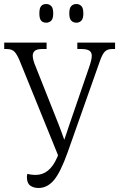

<svg xmlns="http://www.w3.org/2000/svg" viewBox="-20 -926 593 956"><path d="M172 10Q147 10 130.5 -2Q114 -14 114 -44Q114 -52 116 -60Q137 -55 157 -55Q227 -55 264 -141L269 -153L79 -621Q66 -653 53 -667.5Q40 -682 13 -682H1V-714H212V-682H191Q164 -682 153.5 -673Q143 -664 143 -649Q143 -638 147 -623.5Q151 -609 157 -596L274 -301Q282 -280 287.5 -265Q293 -250 300 -230Q307 -250 312 -265Q317 -280 324 -301L424 -592Q437 -629 437 -648Q437 -666 424.5 -674Q412 -682 383 -682H365V-714H553V-682H539Q515 -682 502 -669Q489 -656 476 -618L317 -168Q281 -67 248 -28.5Q215 10 172 10ZM360 -813Q345 -813 335 -823Q325 -833 325 -859Q325 -886 335 -896Q345 -906 360 -906Q375 -906 385 -896Q395 -886 395 -859Q395 -833 385 -823Q375 -813 360 -813ZM210 -813Q194 -813 185 -823Q176 -833 176 -859Q176 -886 185 -896Q194 -906 210 -906Q225 -906 235 -896Q245 -886 245 -859Q245 -833 235 -823Q225 -813 210 -813Z"/></svg>

Font: Noto Serif Condensed Light
Style: Regular
Weight: 300
Width: 3
Designer: Monotype Design Team
Foundry: Monotype Imaging Inc.
Version: Version 2.013